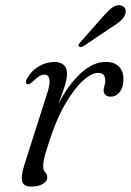

<svg xmlns="http://www.w3.org/2000/svg" viewBox="-20 -697 496 727"><path d="M82.5 -378.5Q73.5 -383 83 -400.5Q98.5 -429 127 -445.8Q155.5 -462.5 186.5 -462.5Q208 -462.5 220.8 -451.5Q233.5 -440.5 233.5 -418Q233.5 -396 223.2 -365.2Q213 -334.5 201 -302.5Q236.5 -373.5 284 -418Q331.5 -462.5 380 -462.5Q414 -462.5 431 -444.2Q448 -426 447.5 -396.5Q447 -365.5 433 -348.2Q419 -331 400 -331Q386.5 -331 379.5 -337.8Q372.5 -344.5 372.5 -354Q372.5 -363.5 375.5 -372.2Q378.5 -381 378.5 -392Q378.5 -421 352 -421Q326 -421 292.5 -390Q259 -359 225.2 -300.2Q191.5 -241.5 165.5 -158.5Q154 -123.5 148.8 -103.5Q143.5 -83.5 143.5 -67.5Q143.5 -51.5 151.2 -44.8Q159 -38 159 -24.5Q159 -10.5 142.2 -0.5Q125.5 9.5 96.5 9.5Q69.5 9.5 64 -10.5Q58.5 -30.5 73.5 -76.5L157.5 -340Q171 -381 167 -397.8Q163 -414.5 148.5 -414.5Q139.5 -414.5 129 -408.5Q118.5 -402.5 103.5 -387.5Q90 -375 82.5 -378.5ZM367 -631Q386.5 -653.5 402.2 -666.2Q418 -679 434.5 -677Q449 -675 453.8 -664.5Q458.5 -654 453.5 -641.5Q448 -628 434.8 -616.8Q421.5 -605.5 402 -593.5L295 -521.5Q283.5 -516 279 -521.5Q276 -524.5 278.2 -528.8Q280.5 -533 284 -537Z"/></svg>

Font: Fraunces 9pt Light
Style: Italic
Weight: 300
Italic angle: -16°
Version: Version 1.000;[0bf87f6ff]